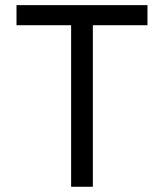

<svg xmlns="http://www.w3.org/2000/svg" viewBox="-20 -713 626 733"><path d="M251.5 0V-616.7H43V-693.4H543V-616.7H334.5V0Z"/></svg>

Font: CaskaydiaMono NF SemiLight
Style: Regular
Weight: 350
Designer: Aaron Bell
Foundry: Saja Typeworks
Version: Version 2111.001; ttfautohint (v1.8.4);Nerd Fonts 3.1.1